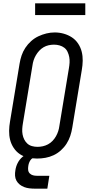

<svg xmlns="http://www.w3.org/2000/svg" viewBox="-20 -940 540 1148"><path d="M202 8Q174 8 147 2Q120 -4 98.5 -18.5Q77 -33 62 -55.5Q47 -78 40.5 -104Q34 -130 34.5 -158Q35 -186 40 -214L97 -559Q101 -584 109 -608Q117 -632 131.5 -654Q146 -676 166 -694Q186 -712 209.5 -723Q233 -734 257.5 -740Q282 -746 307 -746Q335 -746 361.5 -738.5Q388 -731 410 -716.5Q432 -702 447 -679.5Q462 -657 468.5 -631Q475 -605 474.5 -577Q474 -549 469 -521L412 -176Q408 -151 400 -127Q392 -103 378 -81Q364 -59 344 -41Q324 -23 300.5 -12Q277 -1 252 3.5Q227 8 202 8ZM204 -62Q220 -62 236 -65.5Q252 -69 267 -77Q282 -85 294 -97.5Q306 -110 314.5 -125Q323 -140 328 -155.5Q333 -171 335 -187L392 -532Q395 -549 396 -566Q397 -583 394 -599Q391 -615 384 -630Q377 -645 364.5 -654.5Q352 -664 336 -668.5Q320 -673 303 -673Q287 -673 271 -669.5Q255 -666 240.5 -657.5Q226 -649 214.5 -636.5Q203 -624 194.5 -609.5Q186 -595 181 -579.5Q176 -564 174 -548L117 -203Q114 -186 113 -169Q112 -152 115 -136Q118 -120 125 -106Q132 -92 143.5 -81.5Q155 -71 171 -66.5Q187 -62 204 -62ZM188 188Q171 188 155 186Q139 184 124.5 178.5Q110 173 98 163.5Q86 154 78.5 140.5Q71 127 70 110.5Q69 94 72 78Q75 56 85.5 35Q96 14 114 -1.5Q132 -17 154.5 -23.5Q177 -30 199 -30L194 0Q185 0 176 5Q167 10 161.5 18.5Q156 27 153 36Q150 45 149 54Q147 66 148.5 77.5Q150 89 158 97Q166 105 177 108Q188 111 200 111H275L263 188ZM190 -850V-920H490V-850Z"/></svg>

Font: Iosevka Slab
Style: Italic
Weight: 400
Italic angle: -9°
Monospace: yes
Designer: Belleve Invis
Foundry: Belleve Invis
Version: Version 11.1.0; ttfautohint (v1.8.3)